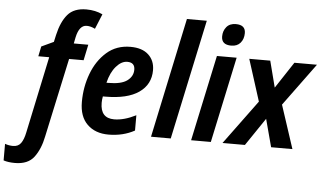

<svg xmlns="http://www.w3.org/2000/svg" viewBox="-175 -868 2042 1212"><g transform="rotate(5 846.0 -262.5)"><path d="M135 57 243 -444H335L356 -544H264L272 -584Q289 -662 336 -662Q361 -662 389 -648L428 -743Q382 -765 325 -765Q246 -765 206.5 -718.5Q167 -672 148 -588L138 -543L61 -507L48 -444H117L14 43Q5 87 -12 110.5Q-29 134 -62 134Q-88 134 -113 125V230Q-84 240 -41 240Q42 240 80.5 188.5Q119 137 135 57Z M697 -30V-127Q622 -89 559 -89Q472 -89 472 -186Q472 -207 476 -227H491Q631 -227 704 -278Q777 -329 777 -419Q777 -480 737 -517Q697 -554 623 -554Q534 -554 472.5 -500Q411 -446 379 -361Q347 -276 347 -181Q347 -88 397.5 -39Q448 10 532 10Q624 10 697 -30ZM611 -458Q659 -458 659 -412Q659 -370 622 -342.5Q585 -315 503 -315H491Q507 -381 540.5 -419.5Q574 -458 611 -458Z M926 0 1088 -760H962L801 0Z M1334 -703Q1334 -755 1273 -755Q1234 -755 1213.5 -730Q1193 -705 1193 -670Q1193 -617 1255 -617Q1293 -617 1313.5 -641.5Q1334 -666 1334 -703ZM1180 0 1296 -544H1171L1055 0Z M1396 0 1515 -176 1562 0H1697L1607 -274L1805 -544H1662L1552 -377L1509 -544H1376L1460 -280L1254 0Z"/></g></svg>

Font: Noto Sans UI SemiCondensed
Style: Bold Italic
Weight: 700
Width: 4
Designer: Monotype Design Team
Foundry: Monotype Imaging Inc.
Version: 1.001